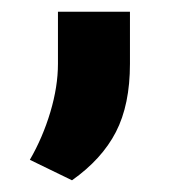

<svg xmlns="http://www.w3.org/2000/svg" viewBox="-20 -147 321 328"><path d="M103 161 31 126Q53 88 66 44.5Q79 1 79 -38V-127H202V-38Q202 32 178 78.5Q154 125 103 161Z"/></svg>

Font: Gantari
Style: Bold
Weight: 700
Designer: Anugrah Pasau
Foundry: Lafontype
Version: Version 1.000; ttfautohint (v1.6)